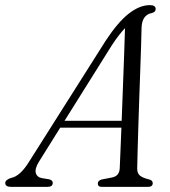

<svg xmlns="http://www.w3.org/2000/svg" viewBox="-56 -728 663 748"><path d="M96 -98.5Q79 -71 83.5 -54.2Q88 -37.5 107.5 -34L135 -29.5Q149.5 -26 149.5 -15.5Q149.5 0 129 0H-13Q-35.5 0 -35.5 -15Q-35.5 -27.5 -12.5 -35Q23 -41.5 58.5 -100L355.5 -569Q403 -641.5 445.5 -674.8Q488 -708 527.5 -708Q550.5 -708 550.5 -693Q550.5 -681 535 -677Q497.5 -670 495.5 -620.5Q495 -597 493.8 -553.8Q492.5 -510.5 490.5 -456Q488.5 -401.5 486.5 -343.2Q484.5 -285 482.8 -231Q481 -177 480 -135Q479 -93 478.5 -71Q478.5 -53 489 -44Q499.5 -35 526.5 -28.5Q539 -25 539 -14.5Q539 0 520 0H340Q325 0 325 -13.5Q325 -23.5 339 -28.5L382.5 -37Q409.5 -43.5 410.5 -73Q411.5 -95.5 413.2 -137Q415 -178.5 417 -230.5H178.5ZM379 -550.5 195.5 -257.5H418Q420.5 -322 423 -390.8Q425.5 -459.5 427.8 -519.8Q430 -580 431 -618.5Q421 -608 407.8 -591.2Q394.5 -574.5 379 -550.5Z"/></svg>

Font: Fraunces 72pt S050 Light
Style: Italic
Weight: 300
Italic angle: -16°
Version: Version 1.000; ttfautohint (v1.8.3)